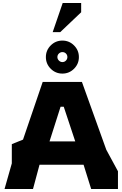

<svg xmlns="http://www.w3.org/2000/svg" viewBox="-20 -1248 809 1268"><path d="M10 0 58 -169V-296L132 -326L262 -707H521L682 -259L759 -117V0H582L532 -160H241L198 0ZM307 -314H477L401 -543H380ZM392 -762Q347 -762 315 -794Q283 -826 283 -871Q283 -916 315 -948Q347 -980 392 -980Q437 -980 469 -948Q501 -916 501 -871Q501 -826 469 -794Q437 -762 392 -762ZM392 -838Q406 -838 415.5 -848Q425 -858 425 -871Q425 -885 415.5 -894.5Q406 -904 392 -904Q379 -904 369 -894.5Q359 -885 359 -871Q359 -858 369 -848Q379 -838 392 -838ZM328 -1036 394 -1228H516V-1167L378 -1036Z"/></svg>

Font: Rowdies
Style: Regular
Weight: 400
Designer: Jaikishan Patel
Version: Version 1.000; ttfautohint (v1.8.3)